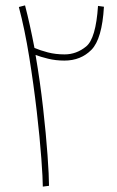

<svg xmlns="http://www.w3.org/2000/svg" viewBox="-20 -693 436 713"><path d="M162 -3Q162 -40 156.5 -117Q151 -194 140 -292Q129 -390 112 -489Q130 -482 158.5 -475Q187 -468 219 -468Q280 -468 319.5 -508Q359 -548 366 -668L344 -671Q336 -550 300 -520.5Q264 -491 220 -491Q186 -491 157.5 -498.5Q129 -506 108 -515Q91 -604 73 -673L50 -667Q72 -584 88.5 -481.5Q105 -379 116.5 -279.5Q128 -180 133.5 -104.5Q139 -29 139 0Z"/></svg>

Font: Noto Sans Arabic Condensed Thin
Style: Regular
Weight: 250
Width: 3
Designer: Nadine Chahine
Foundry: Monotype Imaging Inc.
Version: 1.001